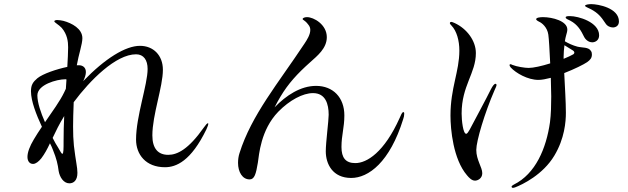

<svg xmlns="http://www.w3.org/2000/svg" viewBox="-20 -867 3040 930"><path d="M987 -270C983 -270 977 -263 967 -249C893 -144 839 -117 795 -117C747 -117 718 -146 718 -211C718 -311 769 -446 769 -529C769 -599 723 -645 658 -645C588 -645 489 -584 383 -474C391 -490 396 -505 396 -518C396 -541 380 -551 362 -551H352C361 -603 379 -653 379 -682C379 -728 328 -755 287 -766C278 -768 266 -770 257 -770C251 -770 243 -768 243 -764C243 -758 264 -748 279 -732C306 -700 310 -666 310 -638C310 -611 308 -579 306 -543C254 -532 188 -510 161 -488C140 -470 130 -456 130 -425C130 -377 156 -311 183 -253C169 -232 155 -211 144 -192C124 -159 113 -129 113 -107C113 -87 123 -73 140 -73C153 -73 167 -84 180 -100C196 -121 209 -145 222 -173C228 -161 233 -151 236 -142C254 -98 260 -71 264 -39C269 -9 288 21 316 21C336 21 355 8 355 -30C355 -57 347 -85 338 -161C335 -190 334 -219 334 -254C334 -281 335 -325 337 -372C416 -478 541 -604 639 -604C676 -604 695 -576 695 -533C695 -457 639 -304 639 -191C639 -119 686 -57 779 -57C833 -57 905 -86 980 -241C987 -257 989 -263 989 -267C989 -269 988 -270 987 -270ZM161 -405C161 -457 255 -483 296 -483C298 -483 300 -483 302 -482L299 -437C297 -432 294 -426 291 -420C271 -378 233 -326 198 -275C177 -322 161 -371 161 -405ZM282 -122C278 -122 272 -134 261 -153C253 -165 244 -181 235 -199C250 -231 267 -266 291 -305C289 -266 288 -226 288 -185C288 -146 288 -122 282 -122Z M1934 -324C1927 -324 1922 -309 1916 -296C1841 -129 1757 -77 1701 -77C1654 -77 1634 -103 1634 -155C1634 -213 1648 -248 1648 -308C1648 -395 1593 -451 1511 -451C1436 -451 1366 -405 1310 -347C1319 -366 1329 -382 1338 -398C1376 -462 1420 -510 1483 -566C1516 -596 1563 -632 1563 -687C1563 -748 1500 -784 1467 -784C1456 -784 1446 -780 1446 -775C1446 -769 1456 -771 1473 -748C1480 -740 1483 -731 1483 -722C1483 -699 1467 -674 1455 -656C1328 -464 1198 -310 1140 -125C1135 -110 1133 -93 1133 -78C1133 -34 1154 2 1189 2C1213 2 1220 -25 1229 -79C1235 -117 1242 -237 1328 -326C1383 -382 1447 -416 1496 -416C1557 -416 1572 -363 1572 -311C1572 -282 1558 -178 1558 -134C1558 -73 1591 -5 1681 -5C1765 -5 1868 -81 1933 -290C1936 -298 1938 -308 1938 -316C1938 -318 1938 -324 1934 -324Z M2844 -847C2833 -847 2814 -845 2814 -839C2814 -834 2828 -830 2843 -822C2876 -804 2891 -787 2912 -755C2921 -740 2936 -734 2949 -734C2961 -734 2978 -741 2978 -763C2978 -829 2876 -847 2844 -847ZM2741 -789C2733 -789 2720 -789 2720 -783C2720 -776 2730 -773 2742 -767C2778 -748 2794 -720 2810 -687C2820 -669 2837 -662 2848 -662C2864 -662 2882 -672 2882 -696C2882 -760 2781 -789 2741 -789ZM2777 -641C2754 -647 2733 -657 2716 -667C2718 -679 2720 -688 2722 -695C2725 -706 2728 -715 2728 -724C2728 -765 2656 -784 2610 -784C2597 -784 2577 -782 2577 -774C2577 -771 2581 -767 2591 -762C2605 -756 2631 -735 2636 -699C2639 -679 2642 -621 2645 -560C2604 -547 2563 -538 2541 -538C2522 -538 2483 -544 2461 -553C2455 -556 2455 -556 2452 -556C2450 -556 2448 -554 2448 -552C2448 -549 2450 -545 2454 -540C2479 -513 2536 -480 2588 -480C2604 -480 2625 -484 2648 -490C2649 -452 2650 -418 2650 -400C2650 -361 2649 -313 2644 -275C2626 -148 2574 -25 2469 27C2460 32 2458 35 2458 37C2458 40 2460 43 2465 43C2467 43 2470 42 2474 41C2511 27 2610 -21 2665 -113C2715 -196 2721 -278 2721 -321C2721 -373 2716 -449 2713 -513C2762 -532 2808 -555 2824 -566C2839 -577 2847 -586 2847 -603C2847 -609 2846 -615 2843 -619C2832 -640 2801 -635 2777 -641ZM2380 -461C2374 -461 2367 -452 2358 -435C2342 -401 2261 -251 2255 -239C2250 -231 2244 -219 2238 -219C2223 -219 2216 -284 2216 -317C2216 -452 2285 -512 2285 -610C2285 -670 2241 -728 2183 -755C2174 -759 2169 -761 2166 -761C2164 -761 2159 -760 2159 -755C2159 -752 2162 -748 2167 -743C2192 -717 2205 -671 2205 -622C2205 -520 2162 -442 2162 -307C2162 -241 2175 -96 2242 -18C2252 -6 2265 8 2281 8C2293 8 2316 -2 2316 -28C2316 -57 2287 -92 2287 -141C2287 -184 2328 -321 2375 -429C2381 -442 2385 -451 2385 -455C2385 -459 2383 -461 2380 -461ZM2757 -604C2746 -598 2730 -590 2710 -582V-592C2710 -611 2712 -631 2714 -648L2751 -625C2759 -621 2762 -616 2762 -612C2762 -609 2760 -606 2757 -604Z"/></svg>

Font: Shippori Mincho OTF Medium
Style: Regular
Weight: 500
Designer: FONTDASU
Foundry: FONTDASU / Google Inc. / but / Adobe
Version: Version 3.300;hotconv 1.0.109;makeotfexe 2.5.65596